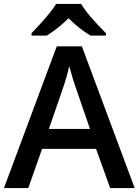

<svg xmlns="http://www.w3.org/2000/svg" viewBox="-20 -951 701 971"><path d="M537.1 0 465.8 -198.2H192.9L123 0H0L267.1 -716.8H394L661.1 0ZM435.1 -298.8 368.2 -493.2Q360.8 -512.7 347.9 -554.7Q335 -596.7 330.1 -616.2Q316.9 -556.2 291.5 -484.9L227.1 -298.8ZM438 -771Q377.9 -806.6 326.7 -858.9Q276.4 -808.6 216.8 -771H139.6V-783.2Q232.9 -879.9 263.7 -931.2H390.6Q421.4 -877.4 515.6 -783.2V-771Z"/></svg>

Font: CAA NEO Sans SemiBold
Style: Regular
Weight: 600
Version: Version 1.10